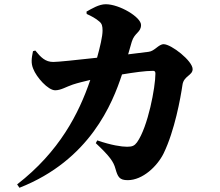

<svg xmlns="http://www.w3.org/2000/svg" viewBox="-20 -828 1040 908"><path d="M433 -151C500 -88 517 -63 526 -30C537 9 545 24 584 24C655 24 724 -42 754 -103C806 -210 834 -365 843 -427C849 -469 891 -471 891 -501C891 -540 790 -619 754 -619C730 -619 711 -586 683 -583L586 -571L603 -630C616 -674 647 -674 647 -710C647 -747 545 -808 480 -808C448 -808 414 -787 389 -773L390 -762C412 -752 433 -741 450 -726C462 -716 465 -705 465 -683C465 -656 453 -605 439 -555C340 -544 253 -535 232 -535C194 -535 173 -557 147 -589L136 -586C129 -552 126 -529 137 -503C152 -463 207 -401 241 -401C268 -401 294 -418 324 -428C348 -436 378 -443 407 -450C353 -291 261 -111 61 44L72 60C405 -71 512 -339 557 -476C611 -485 666 -493 704 -493C711 -493 715 -490 715 -480C715 -416 680 -228 628 -155C616 -139 606 -134 581 -134C555 -134 507 -141 440 -164Z"/></svg>

Font: Noto Serif CJK SC Black
Style: Regular
Weight: 900
Designer: Ryoko NISHIZUKA 西塚涼子 (kana & ideographs); Frank Grießhammer (Latin, Greek & Cyrillic); Wenlong ZHANG 张文龙 (bopomofo); San
Foundry: Adobe
Version: Version 2.001;hotconv 1.1.0;makeotfexe 2.6.0